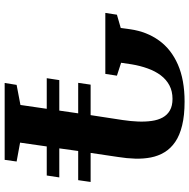

<svg xmlns="http://www.w3.org/2000/svg" viewBox="-14 -778 792 803"><g transform="rotate(90 381.5 -376.0)"><path d="M326.5 0 334.5 -50 418.5 -66 434.5 -176H306.5L314.5 -228.5H442L453.5 -307.5H326L333.5 -359.5H461L481.5 -493.5Q486.5 -527 487.8 -558Q489 -589 485.2 -615.2Q481.5 -641.5 470.8 -661Q460 -680.5 441 -691.2Q422 -702 393 -702Q361 -702 336.5 -689Q312 -676 294.5 -652.8Q277 -629.5 265.8 -598.2Q254.5 -567 248.5 -531L242 -487L296 -469.5L288.5 -421H33.5L41 -469.5L96.5 -485.5L102 -526Q112 -594.5 148.8 -645.5Q185.5 -696.5 249.5 -724.5Q313.5 -752.5 404.5 -752.5Q462.5 -752.5 504.2 -742.2Q546 -732 573.2 -713.2Q600.5 -694.5 616.2 -668.5Q632 -642.5 638 -611.5Q644 -580.5 643 -545.8Q642 -511 636 -474L619 -359.5H740.5L733 -307.5H611L600 -228.5H721.5L713.5 -176H592L576 -64.5L655 -50L648 0Z"/></g></svg>

Font: Merriweather 72pt ExtraBold
Style: Italic
Weight: 800
Italic angle: -7.8°
Version: Version 2.101